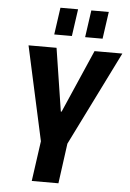

<svg xmlns="http://www.w3.org/2000/svg" viewBox="-60 -953 675 997"><g transform="rotate(5 277.5 -454.5)"><path d="M66 -700H212L263 -372H267L410 -700H555L308 -202H175ZM180 -257H318L283 0H144ZM306 -909 286 -768H194L214 -909ZM466 -909 446 -768H355L375 -909Z"/></g></svg>

Font: Pathway Extreme Condensed
Style: Bold Italic
Weight: 700
Width: 3
Italic angle: -8°
Version: Version 1.001;gftools[0.9.26]